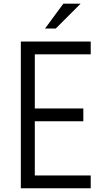

<svg xmlns="http://www.w3.org/2000/svg" viewBox="-20 -1006 539 1026"><path d="M91.3 -784.2H464.8V-715.8H166V-426.3H425.3V-357.9H166V-68.4H464.8V0H91.3ZM318.4 -986.3H410.6L277.8 -853.5H220.7Z"/></svg>

Font: Decalotype Light
Style: Regular
Weight: 300
Designer: Alfredo Marco Pradil
Foundry: Alfredo Marco Pradil
Version: Version 1.0